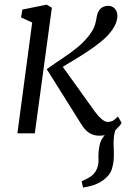

<svg xmlns="http://www.w3.org/2000/svg" viewBox="-20 -586 576 844"><path d="M345 238.5 339 211Q361.5 201 376.8 191.2Q392 181.5 401.5 165Q414.5 143 413 112.5Q411.5 82 418 51.5Q422.5 30.5 436.5 13Q450.5 -4.5 458.5 -15.5L509 -48Q489 -26 483.8 -2.5Q478.5 21 479.5 52.5Q480 63.5 480.2 74.5Q480.5 85.5 480.5 96Q480.5 130 471.5 157.8Q462.5 185.5 433 206.5Q417 218 397.8 225.5Q378.5 233 345 238.5ZM56.5 0 121.5 -487 72.5 -509.5 78.5 -544 185.5 -565.5 208 -552 133 0ZM416.5 10.5Q400 10.5 385.2 4.8Q370.5 -1 358 -13.2Q345.5 -25.5 334.5 -44.5L185.5 -282Q222 -308 256.8 -331Q291.5 -354 322.2 -379.2Q353 -404.5 376.5 -437Q392 -458 397.8 -478Q403.5 -498 405.5 -513.5Q408.5 -529.5 415.5 -540Q422.5 -550.5 433 -555.5Q443.5 -560.5 455.5 -560.5Q472.5 -560.5 483.8 -549Q495 -537.5 496 -519Q496.5 -505 491.2 -489Q486 -473 474 -455.5Q455.5 -428.5 423.5 -402.5Q391.5 -376.5 356 -353.8Q320.5 -331 290 -313Q259.5 -295 244 -284L242.5 -311L397 -95.5Q411.5 -75.5 426.5 -62.8Q441.5 -50 454 -50Q464 -50 473.8 -54.2Q483.5 -58.5 498.5 -74L514.5 -46Q507 -32.5 493.2 -19.5Q479.5 -6.5 460 2Q440.5 10.5 416.5 10.5Z"/></svg>

Font: Merriweather 24pt Light
Style: Italic
Weight: 300
Italic angle: -7.8°
Version: Version 2.101